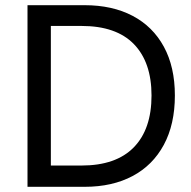

<svg xmlns="http://www.w3.org/2000/svg" viewBox="-20 -720 736 740"><path d="M86 0V-700H306Q413 -700 491 -659Q569 -618 611.5 -540Q654 -462 654 -352Q654 -241 611.5 -162Q569 -83 491 -41.5Q413 0 306 0ZM294 -620H176V-82H294Q427 -82 495.5 -152Q564 -222 564 -352Q564 -480 496 -550Q428 -620 294 -620Z"/></svg>

Font: Liter
Style: Regular
Weight: 400
Designer: Anton Skugarov
Foundry: skugi
Version: Version 1.004; ttfautohint (v1.8.4.7-5d5b)